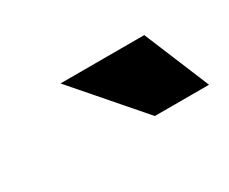

<svg xmlns="http://www.w3.org/2000/svg" viewBox="-37 -738 322 270"><g transform="rotate(-30 123.5 -603.0)"><path d="M159 -550 67 -656H203L247 -550Z"/></g></svg>

Font: Alumni Sans Inline One
Style: Italic
Weight: 400
Italic angle: -8°
Designer: Robert E. Leuschke
Foundry: Robert E. Leuschke
Version: Version 1.100; ttfautohint (v1.8.3)